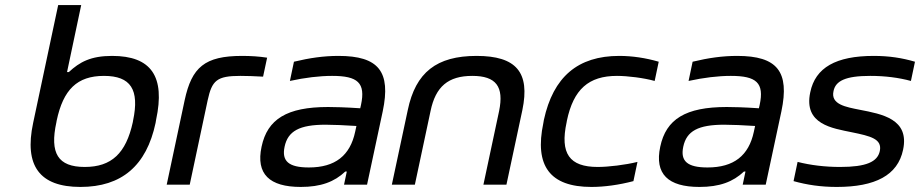

<svg xmlns="http://www.w3.org/2000/svg" viewBox="-20 -730 3637 759"><path d="M595 -244 597 -256C634 -428 578 -509 423 -509C339 -509 295 -485 252 -445H245L301 -710H210L111 -244C75 -75 136 9 298 9C461 9 559 -75 595 -244ZM203 -247 204 -253C230 -376 285 -430 391 -430C497 -430 532 -376 506 -253L505 -247C478 -124 421 -70 315 -70C209 -70 176 -124 203 -247Z M930 -430C951 -430 989 -429 1020 -427L1036 -502C1004 -507 971 -509 937 -509C789 -509 738 -464 710 -334L639 0H730L801 -334C818 -412 837 -430 930 -430Z M1318 -509C1260 -509 1204 -501 1142 -486L1126 -410C1185 -423 1243 -430 1293 -430C1394 -430 1426 -403 1407 -315L1404 -302C1344 -306 1302 -307 1277 -307C1114 -307 1037 -259 1014 -150C991 -42 1045 9 1169 9C1248 9 1302 -11 1345 -52H1351L1340 0H1431L1493 -290C1526 -447 1477 -509 1318 -509ZM1105 -150C1118 -212 1164 -237 1267 -237C1296 -237 1345 -235 1389 -232L1384 -209C1364 -115 1305 -68 1201 -68C1121 -68 1093 -93 1105 -150Z M1592 -295 1529 0H1620L1682 -291C1702 -388 1752 -430 1847 -430C1941 -430 1973 -388 1953 -291L1891 0H1982L2045 -295C2076 -444 2021 -509 1864 -509C1706 -509 1623 -444 1592 -295Z M2130 -256 2128 -244C2092 -74 2154 9 2318 9C2369 9 2427 1 2484 -14L2500 -90C2452 -78 2385 -70 2343 -70C2231 -70 2193 -123 2220 -247L2221 -253C2247 -377 2307 -430 2419 -430C2461 -430 2525 -422 2568 -410L2584 -486C2533 -501 2479 -509 2428 -509C2264 -509 2167 -426 2130 -256Z M2894 -509C2836 -509 2780 -501 2718 -486L2702 -410C2761 -423 2819 -430 2869 -430C2970 -430 3002 -403 2983 -315L2980 -302C2920 -306 2878 -307 2853 -307C2690 -307 2613 -259 2590 -150C2567 -42 2621 9 2745 9C2824 9 2878 -11 2921 -52H2927L2916 0H3007L3069 -290C3102 -447 3053 -509 2894 -509ZM2681 -150C2694 -212 2740 -237 2843 -237C2872 -237 2921 -235 2965 -232L2960 -209C2940 -115 2881 -68 2777 -68C2697 -68 2669 -93 2681 -150Z M3348 -207C3421 -192 3468 -181 3458 -133C3449 -90 3404 -70 3301 -70C3241 -70 3184 -77 3133 -90L3117 -14C3171 1 3225 9 3288 9C3440 9 3529 -37 3550 -138C3576 -260 3466 -279 3379 -296C3324 -307 3263 -317 3275 -370C3283 -410 3322 -430 3420 -430C3479 -430 3533 -423 3581 -410L3597 -486C3546 -501 3495 -509 3434 -509C3285 -509 3203 -463 3183 -365C3156 -238 3271 -223 3348 -207Z"/></svg>

Font: LT Wave Text Italic
Style: Regular
Weight: 400
Designer: Daniel Lyons
Version: Version 2.5 (Glyphs App)